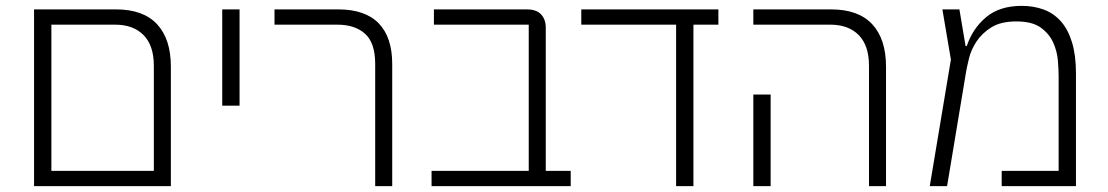

<svg xmlns="http://www.w3.org/2000/svg" viewBox="-20 -634 3774 654"><path d="M96 -602H375Q468 -602 515 -551.5Q562 -501 562 -407V0H96ZM504 -52V-410Q504 -479 469 -514.5Q434 -550 372 -550H155V-52Z M737 -602H796V-274H737Z M1258 -416Q1258 -488 1223.5 -519Q1189 -550 1129 -550H915V-602H1132Q1224 -602 1270 -554.5Q1316 -507 1316 -416V0H1258Z M1450 -52H1781V-550H1458V-602H1775Q1807 -602 1823 -585Q1839 -568 1839 -540V-52H1924V0H1450Z M2283 -550H1960V-602H2427V-550H2342V0H2283Z M2940 -410Q2940 -479 2905 -514.5Q2870 -550 2808 -550H2546V-602H2811Q2904 -602 2951 -551.5Q2998 -501 2998 -407V0H2940ZM2546 -312H2605V0H2546Z M3219 -431 3190 -602H3248L3269 -477H3273Q3293 -537 3339 -575.5Q3385 -614 3460 -614Q3501 -614 3535 -601.5Q3569 -589 3593.5 -561.5Q3618 -534 3631.5 -490Q3645 -446 3645 -384V0H3392V-52H3586V-373Q3586 -395 3583.5 -427Q3581 -459 3567.5 -489Q3554 -519 3525 -540Q3496 -561 3442 -561Q3389 -561 3357 -541Q3325 -521 3306.5 -493Q3288 -465 3281 -436.5Q3274 -408 3271 -391L3206 0H3147Z"/></svg>

Font: IBM Plex Sans Hebrew Light
Style: Regular
Weight: 300
Designer: Mike Abbink, Paul van der Laan, Pieter van Rosmalen, Yanek Iontef
Foundry: Bold Monday
Version: Version 1.2